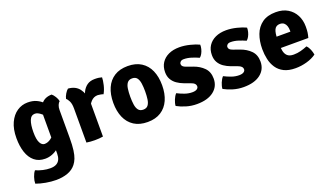

<svg xmlns="http://www.w3.org/2000/svg" viewBox="-66 -1000 2955 1707"><g transform="rotate(-20 1411.5 -146.5)"><path d="M506 -427Q493.5 -418 485.8 -398.2Q478 -378.5 478 -355V-91Q478 -21 471.8 24.8Q465.5 70.5 454 99.2Q442.5 128 426.5 148Q397 186 348 203.5Q299 221 239 221Q192 221 141 211.8Q90 202.5 51 188Q51 160.5 62 127.5Q73 94.5 89.5 75Q121.5 89 156.5 97Q191.5 105 224.5 105Q261 105 283.2 92.5Q305.5 80 315.5 57Q325.5 34 325.5 3.5V-357Q325.5 -419.5 359 -462.8Q392.5 -506 458.5 -507Q473 -496 488 -471.8Q503 -447.5 506 -427ZM32 -248.5Q32 -334.5 59.5 -393.8Q87 -453 132.5 -483.5Q178 -514 232.5 -514Q281.5 -514 315.8 -498Q350 -482 372.8 -459Q395.5 -436 408 -414L382.5 -286.5Q353.5 -341 320.2 -369.5Q287 -398 260 -398Q223.5 -398 207.8 -357.8Q192 -317.5 192 -247.5Q192 -178 208.8 -146.8Q225.5 -115.5 251 -115.5Q281 -115.5 309.8 -136Q338.5 -156.5 358 -197L380 -88.5Q363.5 -60.5 337.5 -38Q311.5 -15.5 279.2 -2.8Q247 10 212 10Q151 10 111 -23Q71 -56 51.5 -114.2Q32 -172.5 32 -248.5Z M932.5 -497.5Q932.5 -470 922.5 -427.2Q912.5 -384.5 893.5 -351.5Q880.5 -356.5 867.8 -358.5Q855 -360.5 842 -362Q822 -362 806 -354.8Q790 -347.5 777 -333.5Q764 -319.5 752.5 -299Q741 -278.5 730.5 -252L713 -275.5Q715.5 -317 723.5 -357.8Q731.5 -398.5 748 -432Q764.5 -465.5 793.2 -485.8Q822 -506 866 -506Q889 -506 903.2 -503.8Q917.5 -501.5 932.5 -497.5ZM566 -426.5Q570 -447.5 584.5 -471.8Q599 -496 613.5 -507Q683 -502 718.2 -455.8Q753.5 -409.5 760 -334.5V0Q743.5 3 723 4.5Q702.5 6 682 6Q662.5 6 641.8 4.5Q621 3 603.5 0V-323Q603.5 -367.5 590.8 -392.8Q578 -418 566 -426.5Z M1410.5 -249.5Q1410.5 -169.5 1384 -110Q1357.5 -50.5 1306.2 -17.8Q1255 15 1179.5 15Q1103.5 15 1052 -18Q1000.5 -51 974.5 -110.5Q948.5 -170 948.5 -249.5Q948.5 -330 974.8 -389.2Q1001 -448.5 1052.5 -481.2Q1104 -514 1179.5 -514Q1255.5 -514 1307 -481Q1358.5 -448 1384.5 -388.8Q1410.5 -329.5 1410.5 -249.5ZM1109 -249.5Q1109 -208.5 1113.8 -175Q1118.5 -141.5 1133.8 -121.8Q1149 -102 1179.5 -102Q1210.5 -102 1225.5 -121.8Q1240.5 -141.5 1245.2 -175Q1250 -208.5 1250 -249.5Q1250 -291 1245.2 -324.5Q1240.5 -358 1225.5 -377.8Q1210.5 -397.5 1179.5 -397.5Q1149 -397.5 1133.8 -377.8Q1118.5 -358 1113.8 -324.5Q1109 -291 1109 -249.5Z M1460 -34.5Q1461 -59.5 1473.8 -90.5Q1486.5 -121.5 1503.5 -139.5Q1536.5 -122.5 1571.8 -110.2Q1607 -98 1642 -98Q1671 -98 1685.8 -108Q1700.5 -118 1700.5 -133Q1700.5 -147.5 1690 -158.8Q1679.5 -170 1655 -178.5L1599.5 -198.5Q1564.5 -211.5 1536 -231.2Q1507.5 -251 1491 -279.8Q1474.5 -308.5 1474.5 -348.5Q1474.5 -399.5 1498.5 -436.5Q1522.5 -473.5 1566 -493.8Q1609.5 -514 1668 -514Q1715.5 -514 1767.5 -501Q1819.5 -488 1852 -472Q1853 -454 1847.5 -432Q1842 -410 1831.8 -391.5Q1821.5 -373 1809 -363.5Q1778 -377.5 1741.5 -389.2Q1705 -401 1669.5 -401Q1649.5 -401 1639 -391.5Q1628.5 -382 1628.5 -369Q1628.5 -356 1637.5 -347Q1646.5 -338 1666.5 -331L1728.5 -309Q1785.5 -289 1823.5 -250.5Q1861.5 -212 1861.5 -148Q1861.5 -73.5 1804.2 -29.2Q1747 15 1645.5 15Q1592 15 1543.8 0.2Q1495.5 -14.5 1460 -34.5Z M1903 -34.5Q1904 -59.5 1916.8 -90.5Q1929.5 -121.5 1946.5 -139.5Q1979.5 -122.5 2014.8 -110.2Q2050 -98 2085 -98Q2114 -98 2128.8 -108Q2143.5 -118 2143.5 -133Q2143.5 -147.5 2133 -158.8Q2122.5 -170 2098 -178.5L2042.5 -198.5Q2007.5 -211.5 1979 -231.2Q1950.5 -251 1934 -279.8Q1917.5 -308.5 1917.5 -348.5Q1917.5 -399.5 1941.5 -436.5Q1965.5 -473.5 2009 -493.8Q2052.5 -514 2111 -514Q2158.5 -514 2210.5 -501Q2262.5 -488 2295 -472Q2296 -454 2290.5 -432Q2285 -410 2274.8 -391.5Q2264.5 -373 2252 -363.5Q2221 -377.5 2184.5 -389.2Q2148 -401 2112.5 -401Q2092.5 -401 2082 -391.5Q2071.5 -382 2071.5 -369Q2071.5 -356 2080.5 -347Q2089.5 -338 2109.5 -331L2171.5 -309Q2228.5 -289 2266.5 -250.5Q2304.5 -212 2304.5 -148Q2304.5 -73.5 2247.2 -29.2Q2190 15 2088.5 15Q2035 15 1986.8 0.2Q1938.5 -14.5 1903 -34.5Z M2456.5 -199V-306.5H2645V-318Q2645 -341 2638.5 -360.2Q2632 -379.5 2617.8 -391.2Q2603.5 -403 2579.5 -403Q2543 -403 2528.2 -373Q2513.5 -343 2513.5 -280.5V-233.5Q2513.5 -199.5 2519.5 -170Q2525.5 -140.5 2545 -122.5Q2564.5 -104.5 2604.5 -104.5Q2638.5 -104.5 2671.2 -113.2Q2704 -122 2734 -134.5Q2751.5 -117.5 2762 -91.5Q2772.5 -65.5 2776 -42Q2738 -14.5 2685.2 0.2Q2632.5 15 2579 15Q2513 15 2470 -6.8Q2427 -28.5 2402 -65.8Q2377 -103 2366.8 -149.8Q2356.5 -196.5 2356.5 -246Q2356.5 -321.5 2379.2 -382.2Q2402 -443 2451.5 -478.5Q2501 -514 2580.5 -514Q2646.5 -514 2693 -486Q2739.5 -458 2764.2 -410.2Q2789 -362.5 2789 -302Q2789 -268.5 2785.8 -246.2Q2782.5 -224 2775.5 -199Z"/></g></svg>

Font: Signika
Style: Bold
Weight: 700
Designer: Anna Giedry
Foundry: Anna Giedry
Version: Version 2.001